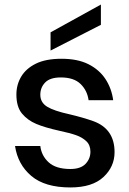

<svg xmlns="http://www.w3.org/2000/svg" viewBox="-20 -816 568 843"><path d="M46 0ZM46 0ZM289 7Q177 7 117.5 -43.5Q58 -94 46 -175H157Q162 -132 194 -103Q226 -74 289 -74Q334 -74 355.5 -96.5Q377 -119 377 -150Q377 -179 359 -196Q341 -213 314 -222.5Q287 -232 240 -242Q177 -256 139 -272Q101 -288 76.5 -317.5Q52 -347 52 -401Q52 -444 73 -479.5Q94 -515 137.5 -536.5Q181 -558 250 -558Q321 -558 368.5 -534Q416 -510 443 -469Q470 -428 477 -376H369Q363 -419 333.5 -447.5Q304 -476 247 -476Q200 -476 178.5 -454Q157 -432 157 -400Q157 -366 187 -347.5Q217 -329 286 -314Q345 -300 390 -284Q483 -250 483 -148Q483 -84 434 -38.5Q385 7 289 7ZM202 -594V-674L423 -796V-707Z"/></svg>

Font: Ulagadi Sans Medium
Style: Regular
Weight: 500
Designer: Ninad Kale (Devanagari), Jonny Pinhorn (Latin)
Foundry: Indian Type Foundry
Version: Version 3.01;March 29, 2020;FontCreator 12.0.0.2522 64-bit; 